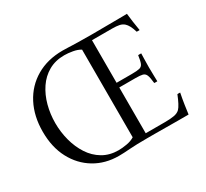

<svg xmlns="http://www.w3.org/2000/svg" viewBox="-141 -919 1226 1140"><g transform="rotate(-30 471.5 -348.5)"><path d="M376 6Q283 6 210.5 -37.5Q138 -81 96.5 -159.5Q55 -238 55 -344Q55 -450 97 -531Q139 -612 216.5 -657.5Q294 -703 398 -703Q416 -703 439 -702Q462 -701 499.5 -700Q537 -699 597 -699Q629 -699 669 -699.5Q709 -700 747 -700Q785 -700 810.5 -700.5Q836 -701 838 -701Q844 -644 855 -580Q844 -579 835 -580Q827 -607 818 -623.5Q809 -640 799 -649Q786 -661 766.5 -665Q747 -669 718 -669H580V-377H685Q720 -377 737 -381Q754 -385 761 -401.5Q768 -418 773 -455Q784 -456 794 -455Q794 -448 793 -420Q792 -392 792 -360Q792 -328 793 -300.5Q794 -273 794 -264Q785 -263 773 -264Q769 -304 762 -320.5Q755 -337 739 -341Q723 -345 691 -345H580V-31H713Q749 -31 774.5 -35.5Q800 -40 814 -54Q824 -64 835.5 -86Q847 -108 859 -138Q868 -139 878 -138Q870 -98 864.5 -61Q859 -24 856 0Q826 0 784.5 0Q743 0 700.5 -0.5Q658 -1 624 -1Q590 -1 575 -1Q495 -1 451.5 2.5Q408 6 376 6ZM501 -49V-650Q480 -663 449 -668.5Q418 -674 392 -674Q331 -674 284.5 -647.5Q238 -621 207 -575Q176 -529 160.5 -471Q145 -413 145 -351Q145 -290 160.5 -231.5Q176 -173 206.5 -126Q237 -79 283.5 -51.5Q330 -24 391 -24Q416 -24 447.5 -29.5Q479 -35 501 -49Z"/></g></svg>

Font: Castoro Titling
Style: Regular
Weight: 400
Version: Version 2.04